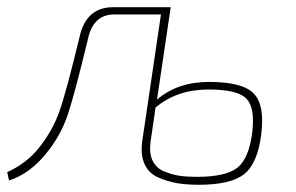

<svg xmlns="http://www.w3.org/2000/svg" viewBox="-34 -500 820 532"><path d="M439 -480 401 -224Q458 -273 545 -273Q638 -273 669 -241Q700 -209 690 -129Q680 -47 642.5 -17.5Q605 12 517 12Q483 12 456.5 7.5Q430 3 404 -8.5Q378 -20 366.5 -45.5Q355 -71 360 -108L412 -460H283Q223 -460 209 -389Q172 -236 153.5 -181.5Q135 -127 99 -81Q51 -19 -9 0L-14 -23Q41 -48 76 -93Q112 -139 130.5 -191Q149 -243 186 -396Q204 -480 279 -480ZM397 -202 383 -106Q379 -75 389 -54.5Q399 -34 421 -25Q443 -16 463 -13Q483 -10 511 -10Q592 -10 624 -35.5Q656 -61 665 -134Q673 -202 648.5 -227Q624 -252 544 -252Q456 -252 397 -202Z"/></svg>

Font: Ezarion Thin
Style: Italic
Weight: 250
Italic angle: -8°
Designer: Natanael Gama
Version: Version 1.001;PS 001.001;hotconv 1.0.70;makeotf.lib2.5.58329